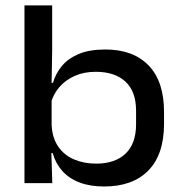

<svg xmlns="http://www.w3.org/2000/svg" viewBox="-20 -681 678 714"><path d="M367.5 12.5Q314.5 12.5 275.5 -2.5Q236.5 -17.5 211.5 -45.5Q186.5 -73.5 176 -111.5H141.5L172 -216Q174.5 -167.5 196.8 -135.5Q219 -103.5 255.8 -88Q292.5 -72.5 337.5 -72.5Q408 -72.5 447 -109.8Q486 -147 486 -219V-269.5Q486 -340.5 446.8 -377.2Q407.5 -414 336 -414Q292 -414 257.5 -398.5Q223 -383 200.5 -356.8Q178 -330.5 169 -297L145.5 -373H177Q186.5 -406.5 209.5 -434.8Q232.5 -463 272.2 -480Q312 -497 371.5 -497Q475 -497 532.5 -437.8Q590 -378.5 590 -264.5V-221Q590 -106.5 531.8 -47Q473.5 12.5 367.5 12.5ZM71 0V-661H174V-492.5L171.5 -351L172 -330.5V-159.5L170.5 -127L174.5 0Z"/></svg>

Font: Anek Gujarati SemiExpanded Medium
Style: Regular
Weight: 500
Width: 6
Designer: Mrunmayee Ghaisas (Gujarati), Yesha Goshar (Latin)
Foundry: Ek Type
Version: Version 1.003